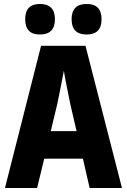

<svg xmlns="http://www.w3.org/2000/svg" viewBox="-20 -948 640 968"><path d="M257 -851Q257 -928 181 -928Q107 -928 107 -851Q107 -774 181 -774Q257 -774 257 -851ZM492 -851Q492 -928 417 -928Q341 -928 341 -851Q341 -774 417 -774Q492 -774 492 -851ZM269 -425Q276 -460 286 -509Q296 -558 302 -591Q307 -559 317 -509.5Q327 -460 334 -425L366 -287H236ZM432 0H595L411 -717H187L5 0H167L203 -148H398Z"/></svg>

Font: Noto Sans Mono UI ExtraBold
Style: Regular
Weight: 800
Designer: Monotype Design team
Foundry: Monotype Imaging Inc.
Version: 1.000